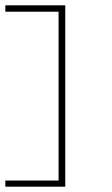

<svg xmlns="http://www.w3.org/2000/svg" viewBox="-31 -625 420 721"><path d="M-11 -581V-605H214V76H-11V53H189V-581Z"/></svg>

Font: Padyakke Expanded One
Style: Regular
Weight: 400
Designer: James Puckett
Foundry: Dunwich Type Founders
Version: Version 1.500; ttfautohint (v1.8.4.7-5d5b)